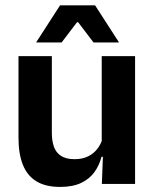

<svg xmlns="http://www.w3.org/2000/svg" viewBox="-20 -706 594 737"><path d="M51 -490.5H179V-195.5Q179 -165 187.2 -142.2Q195.5 -119.5 214.8 -107.2Q234 -95 266.5 -95Q296 -95 317.5 -105.5Q339 -116 353 -133.8Q367 -151.5 373.5 -173.5L393.5 -104H369.5Q361.5 -72 342.8 -45.8Q324 -19.5 291.8 -4Q259.5 11.5 211 11.5Q155 11.5 119.8 -10Q84.5 -31.5 67.8 -73.5Q51 -115.5 51 -177ZM370.5 -490.5H498.5V0H371L375.5 -119L370.5 -129.5ZM119.5 -544.5 210.5 -685.5H345L436 -544.5V-543H339L280 -620.5H275.5L216.5 -543H119.5Z"/></svg>

Font: Anek Devanagari SemiBold
Style: Regular
Weight: 600
Designer: Kailash Malviya (Devanagari) & Yesha Goshar (Latin)
Foundry: Ek Type
Version: Version 1.003